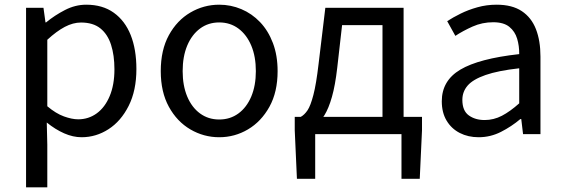

<svg xmlns="http://www.w3.org/2000/svg" viewBox="-20 -577 2425 826"><path d="M92.1 229V-543.4H167L175.7 -480.5H178.1Q215.2 -511.1 259.5 -533.9Q303.9 -556.8 350.9 -556.8Q421.4 -556.8 469.5 -522.3Q517.7 -487.8 542.3 -426.1Q566.8 -364.3 566.8 -280Q566.8 -187.5 533.5 -121.5Q500.3 -55.6 446.7 -21.1Q393.1 13.4 330.9 13.4Q294.3 13.4 256.2 -3.3Q218.1 -20 181.2 -49.9L183.5 45.2V229ZM316.3 -63.7Q361 -63.7 396.3 -89.4Q431.6 -115.2 451.9 -163.6Q472.3 -212 472.3 -278.8Q472.3 -339.2 457.7 -384.5Q443.1 -429.8 411.8 -454.9Q380.5 -480.1 328.4 -480.1Q294.3 -480.1 258.6 -461.3Q223 -442.4 183.5 -405.9V-119.9Q220.4 -88.7 255 -76.2Q289.6 -63.7 316.3 -63.7Z M923.1 13.4Q856.6 13.4 799 -20.3Q741.4 -54 706.5 -117.6Q671.6 -181.2 671.6 -271Q671.6 -361.9 706.5 -425.7Q741.4 -489.4 799 -523.1Q856.6 -556.8 923.1 -556.8Q972.9 -556.8 1018.3 -537.7Q1063.7 -518.6 1098.8 -481.9Q1133.8 -445.3 1154 -392.1Q1174.3 -338.9 1174.3 -271Q1174.3 -181.2 1139.1 -117.6Q1103.8 -54 1046.7 -20.3Q989.7 13.4 923.1 13.4ZM923.1 -62.9Q970.2 -62.9 1005.7 -88.9Q1041.2 -114.9 1061 -161.8Q1080.7 -208.7 1080.7 -271Q1080.7 -333.8 1061 -380.8Q1041.2 -427.8 1005.7 -454.2Q970.2 -480.5 923.1 -480.5Q876.1 -480.5 840.6 -454.2Q805.1 -427.8 785.4 -380.8Q765.8 -333.8 765.8 -271Q765.8 -208.7 785.4 -161.8Q805.1 -114.9 840.6 -88.9Q876.1 -62.9 923.1 -62.9Z M1336 0V192.1H1257.4L1248 -16.5V-74.3H1795.5V-16.5L1785.8 192.1H1707.2V0ZM1625.5 -27.6V-469H1451.7L1430.8 -285.3Q1422.2 -210 1408.1 -160.5Q1394.1 -111 1376.1 -81.9Q1358.2 -52.8 1337.6 -39.1Q1317 -25.4 1295.5 -20.8L1274 -74.3Q1289.8 -83 1303 -102.5Q1316.1 -122 1328.2 -168.5Q1340.4 -214.9 1350.6 -302.5L1379.6 -543.4H1716.3V-27.6Z M2039.2 13.4Q1993.9 13.4 1958.1 -4.9Q1922.2 -23.2 1901.4 -57.9Q1880.6 -92.5 1880.6 -141.3Q1880.6 -230.1 1960.5 -277.5Q2040.3 -325 2213.7 -344.2Q2214.1 -379.4 2204.8 -410.5Q2195.5 -441.7 2171.2 -461.5Q2146.9 -481.3 2102 -481.3Q2054.6 -481.3 2013.1 -462.8Q1971.7 -444.3 1939 -422.7L1903.9 -486Q1929 -502.3 1961.8 -518.5Q1994.6 -534.7 2033.9 -545.7Q2073.1 -556.8 2116.5 -556.8Q2183.2 -556.8 2224.8 -529.1Q2266.3 -501.4 2285.7 -451.5Q2305.1 -401.6 2305.1 -334V0H2230.2L2222.5 -64.9H2218.7Q2180.6 -32.7 2135.3 -9.7Q2089.9 13.4 2039.2 13.4ZM2064.8 -60.6Q2104 -60.6 2139.3 -79Q2174.5 -97.4 2213.7 -132.4V-283.2Q2122.7 -273.1 2068.8 -254.3Q2015 -235.5 1992 -209.1Q1969.1 -182.6 1969.1 -147.4Q1969.1 -100.4 1996.9 -80.5Q2024.6 -60.6 2064.8 -60.6Z"/></svg>

Font: Noto Sans SC Thin
Style: Regular
Weight: 100
Designer: Ryoko NISHIZUKA 西塚涼子 (kana, bopomofo & ideographs); Paul D. Hunt (Latin, Greek & Cyrillic); Sandoll Communications 산돌커뮤니
Foundry: Adobe
Version: Version 2.004-H2;hotconv 1.0.118;makeotfexe 2.5.65603